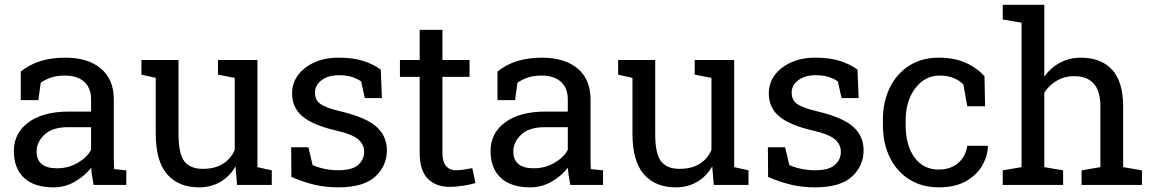

<svg xmlns="http://www.w3.org/2000/svg" viewBox="-20 -782 4879 812"><path d="M207 10.3Q124.5 10.3 81.5 -30Q38.6 -70.3 38.6 -143.6Q38.6 -218.8 100.1 -264.4Q161.6 -310.1 271 -310.1H365.2V-361.8Q365.2 -409.7 336.2 -436Q307.1 -462.4 254.4 -462.4Q221.2 -462.4 196.8 -454.3Q172.4 -446.3 152.3 -432.1L142.1 -358.4H67.9V-479.5Q139.6 -538.1 255.9 -538.1Q352.1 -538.1 406.7 -492.2Q461.4 -446.3 461.4 -360.8V-106.4Q461.4 -96.2 461.7 -86.4Q461.9 -76.7 462.9 -66.9L514.2 -61.5V0H376Q367.7 -40 365.7 -72.8Q337.9 -37.1 296.1 -13.4Q254.4 10.3 207 10.3ZM221.2 -70.3Q269 -70.3 308.6 -93.3Q348.1 -116.2 365.2 -148.4V-244.1H267.6Q201.2 -244.1 168 -212.4Q134.8 -180.7 134.8 -141.6Q134.8 -70.3 221.2 -70.3Z M821.3 10.3Q735.4 10.3 687 -44.9Q638.7 -100.1 638.7 -216.8V-452.6L578.1 -466.3V-528.3H734.9V-215.8Q734.9 -131.3 759.8 -99.6Q784.7 -67.9 837.4 -67.9Q888.7 -67.9 922.1 -88.6Q955.6 -109.4 972.7 -147.5V-452.6L901.9 -466.3V-528.3H1068.8V-75.2L1129.4 -61.5V0H982.4L976.1 -78.1Q951.2 -35.6 911.9 -12.7Q872.6 10.3 821.3 10.3Z M1410.6 10.3Q1357.4 10.3 1311 -0.5Q1264.6 -11.2 1212.4 -33.7L1211.4 -159.2H1284.2L1302.2 -83.5Q1354 -62 1410.6 -62Q1469.2 -62 1494.6 -84.5Q1520 -106.9 1520 -140.1Q1520 -171.4 1494.4 -193.1Q1468.8 -214.8 1401.4 -230Q1305.7 -252 1260.5 -288.8Q1215.3 -325.7 1215.3 -387.2Q1215.3 -430.2 1240.2 -464.1Q1265.1 -498 1309.6 -518.1Q1354 -538.1 1413.1 -538.1Q1473.1 -538.1 1515.9 -524.4Q1558.6 -510.7 1590.3 -487.8L1595.2 -367.2H1522.9L1507.3 -437.5Q1490.2 -450.2 1466.8 -457Q1443.4 -463.9 1413.1 -463.9Q1368.2 -463.9 1340.1 -442.9Q1312 -421.9 1312 -390.1Q1312 -371.6 1320.1 -357.9Q1328.1 -344.2 1351.1 -333.3Q1374 -322.3 1418.5 -311.5Q1528.8 -285.6 1572.5 -245.6Q1616.2 -205.6 1616.2 -147Q1616.2 -80.1 1566.7 -34.9Q1517.1 10.3 1410.6 10.3Z M1882.3 8.3Q1823.7 8.3 1789.3 -26.1Q1754.9 -60.5 1754.9 -136.2V-457H1671.4V-528.3H1754.9V-655.8H1851.1V-528.3H1965.8V-457H1851.1V-136.2Q1851.1 -98.1 1866.2 -80.1Q1881.3 -62 1906.7 -62Q1923.8 -62 1944.8 -65.2Q1965.8 -68.4 1977.5 -70.8L1990.7 -7.8Q1969.7 -1.5 1939.2 3.4Q1908.7 8.3 1882.3 8.3Z M2223.1 10.3Q2140.6 10.3 2097.7 -30Q2054.7 -70.3 2054.7 -143.6Q2054.7 -218.8 2116.2 -264.4Q2177.7 -310.1 2287.1 -310.1H2381.3V-361.8Q2381.3 -409.7 2352.3 -436Q2323.2 -462.4 2270.5 -462.4Q2237.3 -462.4 2212.9 -454.3Q2188.5 -446.3 2168.5 -432.1L2158.2 -358.4H2084V-479.5Q2155.8 -538.1 2272 -538.1Q2368.2 -538.1 2422.9 -492.2Q2477.5 -446.3 2477.5 -360.8V-106.4Q2477.5 -96.2 2477.8 -86.4Q2478 -76.7 2479 -66.9L2530.3 -61.5V0H2392.1Q2383.8 -40 2381.8 -72.8Q2354 -37.1 2312.3 -13.4Q2270.5 10.3 2223.1 10.3ZM2237.3 -70.3Q2285.2 -70.3 2324.7 -93.3Q2364.3 -116.2 2381.3 -148.4V-244.1H2283.7Q2217.3 -244.1 2184.1 -212.4Q2150.9 -180.7 2150.9 -141.6Q2150.9 -70.3 2237.3 -70.3Z M2837.4 10.3Q2751.5 10.3 2703.1 -44.9Q2654.8 -100.1 2654.8 -216.8V-452.6L2594.2 -466.3V-528.3H2751V-215.8Q2751 -131.3 2775.9 -99.6Q2800.8 -67.9 2853.5 -67.9Q2904.8 -67.9 2938.2 -88.6Q2971.7 -109.4 2988.8 -147.5V-452.6L2918 -466.3V-528.3H3085V-75.2L3145.5 -61.5V0H2998.5L2992.2 -78.1Q2967.3 -35.6 2928 -12.7Q2888.7 10.3 2837.4 10.3Z M3426.8 10.3Q3373.5 10.3 3327.1 -0.5Q3280.8 -11.2 3228.5 -33.7L3227.5 -159.2H3300.3L3318.4 -83.5Q3370.1 -62 3426.8 -62Q3485.4 -62 3510.7 -84.5Q3536.1 -106.9 3536.1 -140.1Q3536.1 -171.4 3510.5 -193.1Q3484.9 -214.8 3417.5 -230Q3321.8 -252 3276.6 -288.8Q3231.4 -325.7 3231.4 -387.2Q3231.4 -430.2 3256.3 -464.1Q3281.2 -498 3325.7 -518.1Q3370.1 -538.1 3429.2 -538.1Q3489.3 -538.1 3532 -524.4Q3574.7 -510.7 3606.4 -487.8L3611.3 -367.2H3539.1L3523.4 -437.5Q3506.3 -450.2 3482.9 -457Q3459.5 -463.9 3429.2 -463.9Q3384.3 -463.9 3356.2 -442.9Q3328.1 -421.9 3328.1 -390.1Q3328.1 -371.6 3336.2 -357.9Q3344.2 -344.2 3367.2 -333.3Q3390.1 -322.3 3434.6 -311.5Q3544.9 -285.6 3588.6 -245.6Q3632.3 -205.6 3632.3 -147Q3632.3 -80.1 3582.8 -34.9Q3533.2 10.3 3426.8 10.3Z M3950.7 10.3Q3878.9 10.3 3825.7 -23.2Q3772.5 -56.6 3743.2 -116.2Q3713.9 -175.8 3713.9 -253.9V-274.4Q3713.9 -349.6 3742.2 -409.2Q3770.5 -468.8 3823.7 -503.4Q3877 -538.1 3950.7 -538.1Q4014.6 -538.1 4062.7 -517.1Q4110.8 -496.1 4143.6 -459.5L4146 -332.5H4070.8L4054.2 -424.8Q4037.6 -441.9 4012.7 -452.1Q3987.8 -462.4 3954.1 -462.4Q3911.1 -462.4 3878.7 -437Q3846.2 -411.6 3828.1 -369.1Q3810.1 -326.7 3810.1 -274.4V-253.9Q3810.1 -167 3847.7 -116Q3885.3 -64.9 3950.2 -64.9Q3999 -64.9 4031.2 -91.8Q4063.5 -118.7 4070.8 -165.5H4157.2L4158.2 -162.6Q4155.8 -117.2 4131.3 -77.6Q4106.9 -38.1 4061.8 -13.9Q4016.6 10.3 3950.7 10.3Z M4220.7 0V-61.5L4300.3 -75.2V-686L4220.7 -699.7V-761.7H4396.5V-458Q4423.8 -496.1 4463.4 -517.1Q4502.9 -538.1 4551.3 -538.1Q4636.2 -538.1 4683.1 -487.3Q4730 -436.5 4730 -331.1V-75.2L4809.6 -61.5V0H4554.2V-61.5L4633.8 -75.2V-332Q4633.8 -460 4522 -460Q4482.4 -460 4450 -441.2Q4417.5 -422.4 4396.5 -390.1V-75.2L4476.1 -61.5V0Z"/></svg>

Font: Roboto Slab
Style: Regular
Weight: 400
Designer: Google
Version: Version 2.000; ttfautohint (v1.8.1.43-b0c9)